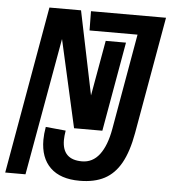

<svg xmlns="http://www.w3.org/2000/svg" viewBox="-58 -773 743 835"><g transform="rotate(5 314.0 -355.5)"><path d="M148 -149.5Q148 -175 153.5 -206.5L241 -198Q237 -173 237 -156.5Q237 -71 323 -71Q369.5 -71 399.5 -110.2Q429.5 -149.5 442.5 -223L516 -641H306.5L305.5 -725H633L542.5 -213Q528 -132 500.2 -82.2Q472.5 -32.5 428.5 -9.2Q384.5 14 320 14Q236 14 192 -28.8Q148 -71.5 148 -149.5ZM124 -725H262L337.5 -360L380.5 -602H469L400 -211.5H276.5L190.5 -593.5L83.5 6.5H-5Z"/></g></svg>

Font: JuliaMono SemiBoldItalic
Style: Regular
Weight: 600
Italic angle: -9°
Monospace: yes
Designer: cormullion
Foundry: corm
Version: Version 0.049; ttfautohint (v1.8.4)